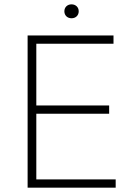

<svg xmlns="http://www.w3.org/2000/svg" viewBox="-20 -863 614 883"><path d="M309 -779C328 -779 342 -792 342 -811C342 -830 328 -843 309 -843C290 -843 276 -830 276 -811C276 -792 290 -779 309 -779ZM107 0H512V-38H147V-340H482V-378H147V-662H502V-700H107Z"/></svg>

Font: Fixel Display ExtraLight
Style: Regular
Weight: 200
Designer: AlfaBravo + MacPaw
Foundry: Kyrylo Tkachov, Marchela Mozhyna, Serhii Makarenko, Maria Weinstein, Zakhar Kryvoshyya
Version: Version 1.211